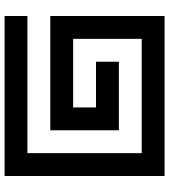

<svg xmlns="http://www.w3.org/2000/svg" viewBox="30 -770 740 840"><g transform="rotate(-90 400.0 -350.0)"><path d="M650 -100H150V-600H750V-700H50V0H750V-500H250V-200H550V-300H350V-400H650Z"/></g></svg>

Font: Mourier
Style: Regular
Weight: 400
Designer: Eric Mourier
Foundry: Velvetyne Type Foundry
Version: Version 2.000;hotconv 1.0.109;makeotfexe 2.5.65596